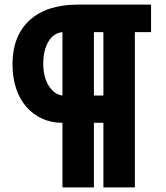

<svg xmlns="http://www.w3.org/2000/svg" viewBox="-20 -730 719 830"><path d="M94 -268Q123 -235 162.5 -217Q202 -199 250 -199V80H386V-199H427V80H563V-591H633V-710H316Q182 -710 108 -642.5Q34 -575 34 -451Q34 -395 49.5 -348Q65 -301 94 -268ZM250 -591V-317Q214 -322 190.5 -359.5Q167 -397 167 -455Q167 -513 189.5 -550.5Q212 -588 250 -591ZM386 -317V-591H427V-317Z"/></svg>

Font: RT Raleway ExtraBold
Style: Regular
Weight: 400
Designer: Matt McInerney, Pablo Impallari, Rodrigo Fuenzalida — Edited by Milan Moffatt in April 2016
Foundry: Matt McInerney, Pablo Impallari, Rodrigo Fuenzalida — Edited by Milan Moffatt in April 2016
Version: Version 3.001